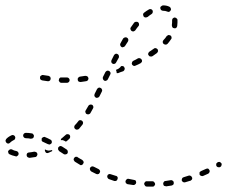

<svg xmlns="http://www.w3.org/2000/svg" viewBox="-24 -577 844 714"><path d="M549 115Q552 112 553 108Q553 106 552 104Q551 102 550 101Q548 99 547 98Q545 98 543 97Q533 97 523 97Q519 96 516 99Q513 102 512 106Q512 108 513 110Q514 112 515 113Q516 115 518 116Q520 116 522 117Q532 117 542 117Q546 118 549 115ZM621 109Q623 105 622 101Q622 99 621 98Q620 96 618 95Q617 94 615 93Q613 93 611 93Q601 95 592 96Q587 96 585 100Q582 103 583 107Q583 109 584 111Q585 112 586 114Q588 115 590 115Q592 116 594 116Q604 115 614 113Q618 112 621 109ZM478 109Q482 107 482 103Q483 101 482 99Q482 97 481 95Q479 94 478 93Q476 92 474 92Q464 90 454 88Q450 87 447 90Q444 92 443 96Q442 98 443 100Q443 102 444 104Q445 105 447 106Q449 108 451 108Q461 110 471 111Q475 112 478 109ZM687 93Q689 92 690 90Q691 88 691 86Q691 84 690 83Q689 79 685 77Q682 75 678 76Q668 79 659 82Q657 83 655 84Q654 85 653 87Q652 89 652 91Q651 93 652 94Q653 98 657 100Q660 102 664 101Q674 98 684 95Q686 95 687 93ZM409 95Q412 93 413 89Q414 87 414 85Q414 83 413 81Q412 80 410 78Q409 77 407 77Q397 74 388 71Q386 70 384 70Q382 70 380 71Q379 72 377 73Q376 75 375 77Q374 81 376 84Q378 88 381 89Q391 93 401 96Q405 97 409 95ZM755 63Q757 59 755 56Q753 52 750 50Q746 49 742 51Q733 55 724 59Q722 60 721 61Q719 62 718 64Q718 66 718 68Q718 70 718 72Q720 76 724 77Q728 79 732 77Q741 73 750 69Q754 67 755 63ZM338 71Q340 71 342 70Q344 70 345 68Q346 67 347 65Q349 62 348 58Q346 54 343 52Q334 48 325 43Q321 41 317 42Q313 44 311 47Q310 49 310 51Q310 53 311 55Q311 57 313 58Q314 60 316 61Q325 66 334 70Q336 71 338 71ZM799 40Q800 38 800 36Q801 34 800 32Q800 30 798 29Q796 26 792 25Q788 25 784 27Q784 27 784 28Q782 29 781 30Q780 32 780 34Q780 36 780 38Q781 40 782 42Q785 45 789 45Q793 46 796 43Q796 43 797 43Q798 42 799 40ZM275 37Q277 37 279 37Q281 36 283 35Q284 34 285 32Q288 29 287 25Q286 21 282 18Q274 13 265 8Q264 6 262 6Q260 6 258 6Q256 6 254 8Q253 9 252 10Q251 12 250 14Q250 16 250 18Q251 20 252 21Q253 23 254 24Q263 30 272 35Q273 36 275 37ZM77 -7Q75 -4 75 0Q75 2 76 4Q77 6 78 7Q80 8 82 9Q84 10 86 10Q96 9 107 7Q109 7 110 6Q112 5 113 3Q114 1 115 -1Q115 -3 115 -5Q114 -9 111 -11Q107 -13 103 -13Q94 -11 84 -10Q80 -10 77 -7ZM18 -22Q16 -22 15 -22Q14 -22 13 -21Q11 -21 10 -19Q8 -18 7 -16Q6 -15 6 -13Q6 -11 7 -9Q7 -7 9 -5Q10 -4 12 -3Q20 1 33 4Q35 5 37 5Q39 4 40 3Q42 2 43 1Q44 -1 45 -3Q46 -7 44 -10Q42 -14 38 -15Q27 -17 21 -21Q19 -22 18 -22ZM216 -3Q218 -2 220 -3Q222 -3 224 -4Q226 -5 227 -7Q229 -10 228 -14Q228 -18 224 -21Q214 -27 207 -32Q204 -34 200 -34Q196 -33 193 -29Q192 -28 192 -26Q192 -24 192 -22Q192 -20 194 -18Q195 -17 196 -15Q203 -11 213 -4Q214 -3 216 -3ZM149 -8Q145 -10 144 -14Q143 -15 143 -17Q143 -19 143 -21Q144 -21 144 -21Q149 -18 156 -17Q162 -17 169 -19Q169 -19 170 -19Q170 -18 170 -17Q170 -16 170 -15Q164 -12 157 -9Q153 -7 149 -8ZM158 -40Q160 -39 162 -40Q164 -41 165 -42Q167 -43 168 -45Q170 -49 168 -53Q167 -57 163 -58Q154 -63 144 -67Q143 -68 141 -68Q139 -68 137 -67Q135 -67 134 -65Q132 -64 131 -62Q131 -60 131 -58Q131 -56 131 -54Q132 -52 133 -51Q135 -50 137 -49Q145 -45 154 -41Q156 -40 158 -40ZM32 -61Q34 -65 32 -69Q31 -71 30 -72Q29 -73 27 -74Q25 -75 23 -75Q21 -75 19 -74Q6 -68 -1 -60Q-2 -58 -3 -56Q-4 -54 -3 -52Q-3 -50 -2 -49Q-1 -47 0 -46Q3 -43 7 -43Q12 -44 14 -47Q19 -52 27 -56Q31 -57 32 -61ZM221 -76Q224 -79 228 -78Q232 -78 235 -75Q237 -72 237 -68Q237 -64 234 -61Q228 -55 221 -50Q221 -50 220 -51Q215 -54 209 -56Q205 -56 202 -56Q202 -58 203 -60Q204 -62 206 -63Q213 -69 221 -76ZM95 -62Q97 -62 98 -63Q100 -65 101 -66Q102 -68 102 -70Q103 -74 100 -77Q98 -81 94 -81Q83 -83 72 -83Q68 -83 65 -80Q62 -77 62 -73Q62 -69 65 -66Q68 -63 72 -63Q82 -63 91 -61Q93 -61 95 -62ZM252 -104Q252 -100 256 -97Q259 -94 263 -95Q267 -95 270 -98Q276 -106 283 -114Q285 -117 285 -121Q284 -126 281 -128Q279 -129 277 -130Q275 -130 273 -130Q271 -130 270 -129Q268 -128 267 -126Q261 -118 254 -111Q252 -108 252 -104ZM293 -163Q293 -161 294 -159Q294 -157 295 -156Q296 -154 298 -153Q302 -151 306 -152Q310 -153 312 -156Q317 -165 322 -174Q324 -177 323 -181Q322 -185 319 -187Q315 -189 311 -188Q307 -187 305 -184Q300 -175 295 -167Q294 -165 293 -163ZM327 -224Q327 -222 327 -220Q328 -218 329 -217Q331 -215 332 -214Q336 -212 340 -214Q344 -215 346 -219L355 -237Q356 -239 356 -241Q356 -243 355 -244Q355 -246 353 -248Q352 -249 350 -250Q347 -252 343 -251Q339 -249 337 -246L328 -228Q327 -226 327 -224ZM221 -269H225Q229 -269 232 -272Q235 -275 235 -279Q235 -283 232 -286Q229 -289 225 -289H221Q214 -289 205 -289Q201 -290 198 -287Q195 -284 195 -280Q194 -278 195 -276Q196 -274 197 -273Q198 -271 200 -270Q202 -269 204 -269Q213 -269 221 -269ZM303 -279Q305 -282 305 -286Q304 -290 301 -293Q297 -295 293 -295Q283 -293 273 -292Q269 -291 267 -288Q264 -285 265 -281Q265 -277 268 -274Q272 -272 276 -272Q286 -273 296 -275Q300 -275 303 -279ZM161 -277Q164 -279 164 -283Q165 -285 164 -287Q164 -289 163 -291Q161 -292 160 -293Q158 -295 156 -295Q144 -297 136 -298Q135 -298 133 -298Q131 -297 129 -296Q127 -295 126 -294Q125 -292 125 -290Q124 -286 126 -282Q129 -279 133 -278Q141 -277 153 -275Q157 -274 161 -277ZM359 -283Q360 -279 364 -277Q367 -275 371 -277Q375 -278 377 -282L386 -300Q388 -304 387 -307Q385 -311 382 -313Q378 -315 374 -314Q370 -312 368 -309L359 -291Q357 -287 359 -283ZM421 -325Q424 -327 426 -331Q430 -332 434 -331Q438 -329 439 -325Q441 -321 439 -318Q438 -314 434 -312Q424 -309 415 -305Q413 -305 412 -305Q411 -305 410 -305Q410 -310 408 -315Q407 -316 407 -317Q408 -318 409 -318Q416 -320 421 -325ZM504 -348Q505 -352 503 -355Q501 -359 497 -360Q493 -362 489 -360Q481 -355 472 -351Q468 -349 467 -345Q465 -341 467 -337Q469 -334 473 -332Q477 -331 480 -333Q490 -337 499 -342Q502 -344 504 -348ZM390 -346Q391 -342 395 -340Q399 -338 403 -340Q406 -341 408 -345L418 -363Q419 -366 418 -370Q417 -374 413 -376Q410 -378 406 -377Q402 -375 400 -372L391 -354Q389 -350 390 -346ZM562 -383Q563 -385 564 -387Q564 -389 563 -391Q563 -392 562 -394Q559 -397 555 -398Q551 -399 548 -396Q540 -390 532 -385Q530 -384 529 -382Q528 -380 527 -378Q527 -376 527 -374Q528 -373 529 -371Q531 -367 535 -367Q539 -366 543 -368Q552 -374 560 -380Q561 -381 562 -383ZM423 -409Q424 -405 428 -402Q431 -400 435 -402Q439 -403 441 -406Q447 -415 452 -423Q454 -427 453 -431Q452 -435 448 -437Q445 -439 441 -438Q437 -437 434 -434Q429 -425 424 -416Q422 -413 423 -409ZM614 -438Q614 -442 610 -445Q609 -446 607 -446Q605 -447 603 -447Q601 -446 599 -445Q597 -444 596 -443Q591 -435 584 -428Q583 -427 582 -425Q581 -423 581 -421Q581 -419 582 -417Q583 -415 584 -414Q588 -411 592 -411Q596 -411 599 -414Q606 -422 612 -431Q615 -434 614 -438ZM461 -469Q462 -465 465 -462Q468 -460 472 -460Q476 -461 479 -464Q485 -473 491 -480Q494 -483 493 -487Q493 -491 490 -494Q486 -497 482 -496Q478 -496 475 -493Q469 -485 463 -476Q460 -473 461 -469ZM636 -503Q636 -505 635 -506Q634 -508 632 -509Q631 -511 629 -511Q627 -512 625 -512Q621 -511 618 -508Q616 -505 616 -501Q616 -497 616 -493Q616 -488 615 -483Q615 -481 616 -479Q616 -477 617 -476Q618 -474 620 -473Q622 -472 624 -472Q628 -471 631 -473Q634 -476 635 -480Q636 -487 636 -493Q636 -498 636 -503ZM509 -527Q509 -525 508 -523Q508 -521 509 -519Q509 -517 510 -516Q513 -512 517 -512Q521 -512 525 -514Q532 -520 540 -525Q543 -527 544 -531Q545 -535 543 -539Q541 -542 537 -543Q533 -544 530 -542Q521 -537 512 -530Q510 -528 509 -527ZM576 -554Q572 -552 572 -548Q572 -543 575 -540Q578 -537 582 -537Q591 -537 598 -534Q601 -532 605 -533Q609 -535 611 -539Q613 -542 611 -546Q610 -550 606 -552Q596 -557 583 -557Q579 -557 576 -554Z"/></svg>

Font: FRB American Cursive Dashed Light
Style: Italic
Weight: 300
Italic angle: -25°
Version: Version 2.0;Modular Font Editor K font №1